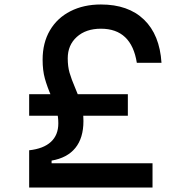

<svg xmlns="http://www.w3.org/2000/svg" viewBox="-20 -836 790 856"><path d="M240 -286Q240 -317 232.5 -343Q225 -369 209 -406Q190 -450 180 -486Q170 -522 170 -570Q170 -645 202.5 -700.5Q235 -756 294 -786Q353 -816 430 -816Q552 -816 622 -748.5Q692 -681 700 -556H590Q578 -632 538 -670Q498 -708 430 -708Q363 -708 322.5 -671.5Q282 -635 282 -576Q282 -540 290 -512Q298 -484 316 -442Q334 -401 343 -369Q352 -337 352 -296Q352 -221 316 -176.5Q280 -132 210 -120V-108H660V0H110V-166Q174 -173 207 -203.5Q240 -234 240 -286ZM110 -416H550V-320H110Z"/></svg>

Font: Martian Mono sWd Rg
Style: Regular
Weight: 400
Width: 6
Monospace: yes
Designer: Roman Shamin
Foundry: Evil Martians
Version: Version 1.000